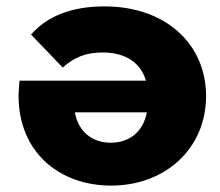

<svg xmlns="http://www.w3.org/2000/svg" viewBox="-20 -571 689 600"><path d="M439 -220C428 -161 386 -125 326 -125C266 -125 224 -162 214 -220ZM307 -551C204 -551 128 -521 77 -463L176 -360C212 -392 248 -407 301 -407C372 -407 420 -375 436 -319H41C40 -304 38 -286 38 -272C38 -94 167 9 327 9C497 9 624 -107 624 -271C624 -432 499 -551 307 -551Z"/></svg>

Font: Montserrat-Alt1 ExtBd
Style: Regular
Weight: 800
Designer: Differentunic
Foundry: Differentunic
Version: Version 7.222